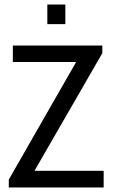

<svg xmlns="http://www.w3.org/2000/svg" viewBox="-20 -832 501 852"><path d="M190 -725V-812H270V-725ZM133 -74H440V0H19V-35L318 -557H37V-630H434V-596Z"/></svg>

Font: Pragati Narrow
Style: Regular
Weight: 400
Designer: Hector Gatti, Marcela Romero, Pablo Cosgaya and Nicolas Silva
Foundry: Omnibus-Type
Version: Version 1.010; ttfautohint (v1.3)